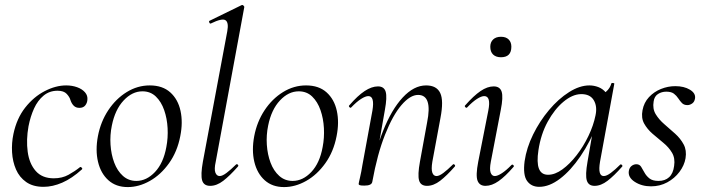

<svg xmlns="http://www.w3.org/2000/svg" viewBox="-20 -746 2866 780"><path d="M156.8 13Q114.2 13 86.5 -6.4Q58.8 -25.8 45 -57.6Q31.2 -89.4 29 -127.4Q26.8 -165.4 34.6 -202Q48 -265.2 82.3 -308.8Q116.6 -352.4 161.4 -375.7Q206.2 -399 249 -399Q272.8 -399 293.2 -391.7Q313.6 -384.4 325.3 -371Q337 -357.6 335 -340Q334 -327.2 326.1 -317.5Q318.2 -307.8 302.4 -307.8Q288.2 -307.8 279.4 -316.7Q270.6 -325.6 266 -340Q262.8 -351.8 251 -364.6Q239.2 -377.4 213.8 -377.4Q181 -377.4 157.1 -357.6Q133.2 -337.8 118.4 -305.4Q103.6 -273 95.8 -233Q86 -178 92.5 -129.6Q99 -81.2 125.1 -51.4Q151.2 -21.6 198.6 -21.6Q232.4 -21.6 258.3 -35.9Q284.2 -50.2 305 -67Q307.8 -69 311.8 -65Q315.8 -61 313 -58Q272 -21 232.9 -4Q193.8 13 156.8 13Z M499 14Q451.2 14 420.3 -13.8Q389.4 -41.6 378.2 -88.6Q367 -135.6 377.8 -193Q389 -251.6 419.8 -298.1Q450.6 -344.6 494.6 -371.8Q538.6 -399 588.4 -399Q640.4 -399 671.8 -370.7Q703.2 -342.4 713.4 -295.5Q723.6 -248.6 712.4 -193Q700.2 -129.8 666.7 -82.9Q633.2 -36 588.8 -11Q544.4 14 499 14ZM533.8 -11Q575.4 -11 609.7 -47.3Q644 -83.6 655.8 -149Q663 -186 660.9 -225.3Q658.8 -264.6 647 -298.6Q635.2 -332.6 613.2 -353.8Q591.2 -375 558.6 -375Q517 -375 482.2 -337.8Q447.4 -300.6 434.4 -236Q426.4 -197.4 429 -158Q431.6 -118.6 444.1 -85.2Q456.6 -51.8 479.4 -31.4Q502.2 -11 533.8 -11Z M833.8 9Q807.8 9 801.2 -13.2Q794.6 -35.4 804.2 -89L903.4 -619.4Q909.8 -654.6 896.1 -663.8Q882.4 -673 836.6 -650.6Q832.6 -648.8 830.2 -654.8Q827.8 -660.8 831.8 -661.8L961.2 -725Q965.4 -727 969.4 -723Q973.4 -719 972.4 -717L856.4 -89Q849.6 -58.6 855 -44.7Q860.4 -30.8 872.4 -30.8Q883.4 -30.8 900.4 -43.6Q917.4 -56.4 938.2 -77Q942.2 -81 946.2 -77Q950.2 -73 946.2 -69Q913.6 -32 887 -11.5Q860.4 9 833.8 9Z M1134 14Q1086.2 14 1055.3 -13.8Q1024.4 -41.6 1013.2 -88.6Q1002 -135.6 1012.8 -193Q1024 -251.6 1054.8 -298.1Q1085.6 -344.6 1129.6 -371.8Q1173.6 -399 1223.4 -399Q1275.4 -399 1306.8 -370.7Q1338.2 -342.4 1348.4 -295.5Q1358.6 -248.6 1347.4 -193Q1335.2 -129.8 1301.7 -82.9Q1268.2 -36 1223.8 -11Q1179.4 14 1134 14ZM1168.8 -11Q1210.4 -11 1244.7 -47.3Q1279 -83.6 1290.8 -149Q1298 -186 1295.9 -225.3Q1293.8 -264.6 1282 -298.6Q1270.2 -332.6 1248.2 -353.8Q1226.2 -375 1193.6 -375Q1152 -375 1117.2 -337.8Q1082.4 -300.6 1069.4 -236Q1061.4 -197.4 1064 -158Q1066.6 -118.6 1079.1 -85.2Q1091.6 -51.8 1114.4 -31.4Q1137.2 -11 1168.8 -11Z M1714.6 9Q1688.8 9 1682.5 -13.2Q1676.2 -35.4 1686 -89L1715 -248Q1737.8 -360.4 1678.4 -360.4Q1646.4 -360.4 1611 -319.2Q1575.6 -278 1544.2 -198.9Q1512.8 -119.8 1492.4 -7.2L1480 -8.2Q1500.8 -124.8 1535.7 -212.9Q1570.6 -301 1616.1 -350Q1661.6 -399 1711 -399Q1753.8 -399 1768.4 -368.2Q1783 -337.4 1769.4 -267L1736.4 -89Q1731.4 -58.6 1736.3 -44.7Q1741.2 -30.8 1753.4 -30.8Q1764.4 -30.8 1781.4 -43.6Q1798.4 -56.4 1819.2 -77Q1822.2 -81 1826.6 -77Q1831 -73 1827.2 -69Q1794.6 -32 1768 -11.5Q1741.4 9 1714.6 9ZM1460.4 8Q1446.2 8 1441.6 6.3Q1437 4.6 1437 1.6Q1437 -1.6 1442.5 -24.8Q1448 -48 1452 -74L1493 -297Q1502.8 -355.6 1476.4 -355.6Q1464.8 -355.6 1446.7 -344Q1428.6 -332.4 1407.2 -310Q1404.2 -306 1399.8 -310.5Q1395.4 -315 1399.2 -318.2Q1432.8 -357.2 1461.4 -376.1Q1490 -395 1515.6 -395Q1540.4 -395 1546.8 -373.3Q1553.2 -351.6 1543.6 -299.4L1492.4 -7.2Q1489.8 8 1460.4 8Z M1952.2 9Q1928 9 1920 -12Q1912 -33 1922.8 -89L1963.8 -297Q1975.4 -355.6 1947.2 -355.6Q1935.6 -355.6 1917.5 -344Q1899.4 -332.4 1878.2 -310Q1875 -306 1870.6 -310.5Q1866.2 -315 1870 -318.2Q1904.4 -357.2 1932.2 -376.1Q1960 -395 1985.6 -395Q2011.2 -395 2018 -373.3Q2024.8 -351.6 2014.4 -299.4L1974 -89Q1968.2 -58.6 1973.2 -44.7Q1978.2 -30.8 1990.2 -30.8Q2001.2 -30.8 2019 -42.4Q2036.8 -54 2057.6 -75.4Q2061.6 -79.4 2065.6 -75Q2069.6 -70.6 2065.6 -67.4Q2033 -29.6 2005.6 -10.3Q1978.2 9 1952.2 9ZM2015.2 -513.4Q1994.8 -513.4 1983.3 -524.4Q1971.8 -535.4 1971.8 -556.2Q1971.8 -574.6 1983.3 -585.6Q1994.8 -596.6 2015.2 -596.6Q2035.6 -596.6 2046.5 -585.6Q2057.4 -574.6 2057.4 -556.2Q2057.4 -513.4 2015.2 -513.4Z M2170.6 13Q2138.2 13 2121.1 -11.1Q2104 -35.2 2111.2 -91Q2119 -145.2 2145.7 -199.5Q2172.4 -253.8 2210.5 -299.1Q2248.6 -344.4 2291.7 -371.7Q2334.8 -399 2374.4 -399Q2392.8 -399 2410.6 -392.3Q2428.4 -385.6 2441.1 -370.3Q2453.8 -355 2455.8 -330.4L2413.4 -357Q2425.6 -359 2442.1 -373.4Q2458.6 -387.8 2463.6 -407Q2465.6 -410 2471.1 -408.8Q2476.6 -407.6 2475.6 -405.6L2417.6 -89Q2407.8 -30.8 2432.6 -30.8Q2444.2 -30.8 2461.4 -43.5Q2478.6 -56.2 2499.4 -77Q2502.4 -80 2506.4 -76Q2510.4 -72 2507.4 -69Q2474.8 -32 2448.1 -11.5Q2421.4 9 2395.4 9Q2370.6 9 2363.9 -12.9Q2357.2 -34.8 2366.8 -89L2391 -229L2408 -246Q2378.4 -170.4 2338.4 -111.6Q2298.4 -52.8 2255 -19.9Q2211.6 13 2170.6 13ZM2206.6 -36Q2234.6 -36 2264.6 -57.8Q2294.6 -79.6 2322.3 -115.2Q2350 -150.8 2370.5 -193.5Q2391 -236.2 2399.2 -277Q2407.2 -314 2392 -339.2Q2376.8 -364.4 2339.6 -363.6Q2305.2 -362.8 2269 -332.6Q2232.8 -302.4 2205 -251.6Q2177.2 -200.8 2167.4 -136Q2159.8 -85.8 2169.4 -60.9Q2179 -36 2206.6 -36Z M2624.8 11Q2587 11 2558.8 -7.2Q2530.6 -25.4 2534.6 -51.4Q2536.8 -65 2545.8 -71.9Q2554.8 -78.8 2565.2 -78.8Q2578 -78.8 2584.6 -68.4Q2591.2 -58 2598.2 -44.9Q2605.2 -31.8 2618 -21.4Q2630.8 -11 2655.2 -11Q2682 -11 2698.4 -26.2Q2714.8 -41.4 2718.6 -71.8Q2723.4 -103 2710.1 -125.5Q2696.8 -148 2674.5 -166.1Q2652.2 -184.2 2630.8 -202.8Q2609.4 -221.4 2596.8 -244.1Q2584.2 -266.8 2590.2 -298.2Q2596 -329.4 2616.4 -351.3Q2636.8 -373.2 2665.2 -384.6Q2693.6 -396 2723.2 -396Q2759 -396 2782.8 -381.6Q2806.6 -367.2 2803.6 -346.4Q2801.4 -332 2791.8 -325.5Q2782.2 -319 2773 -319Q2758.6 -319 2750.6 -327.2Q2742.6 -335.4 2735.5 -346.3Q2728.4 -357.2 2717.8 -365.4Q2707.2 -373.6 2686.6 -373.6Q2667.8 -373.6 2653 -364Q2638.2 -354.4 2635.4 -333.8Q2630.4 -304.2 2643.7 -282.2Q2657 -260.2 2679 -241.3Q2701 -222.4 2722.8 -202.8Q2744.6 -183.2 2757.4 -159.2Q2770.2 -135.2 2765 -103.2Q2760.2 -74.2 2740.4 -47.8Q2720.6 -21.4 2690.7 -5.2Q2660.8 11 2624.8 11Z"/></svg>

Font: Cormorant Light
Style: Italic
Weight: 300
Italic angle: -10°
Designer: Christian Thalmann (Catharsis Fonts)
Foundry: Catharsis Fonts
Version: Version 4.000